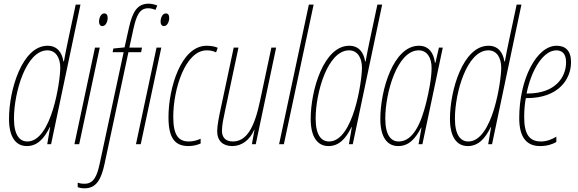

<svg xmlns="http://www.w3.org/2000/svg" viewBox="-20 -785 3145 1045"><path d="M126 10C183 10 220 -30 251 -93H253L237 0H258L418 -760H392L349 -558C341 -522 334 -483 328 -451H325C318 -499 291 -536 239 -536C100 -536 29 -294 29 -138C29 -42 64 10 126 10ZM129 -15C86 -15 56 -51 56 -140C56 -280 121 -511 238 -511C282 -511 308 -473 308 -416C308 -344 261 -15 129 -15Z M537 -643C557 -643 566 -670 566 -687C566 -704 559 -712 548 -712C528 -712 519 -686 519 -667C519 -652 526 -643 537 -643ZM385 0H411L523 -526H497Z M441 240C510 240 533 180 549 107L679 -501H748L753 -526H684L706 -627C722 -699 739 -740 786 -740C801 -740 816 -736 826 -731L836 -755C827 -759 806 -765 790 -765C728 -765 702 -723 682 -635L658 -527L597 -521L593 -501H653L523 104C509 169 492 215 441 215C423 215 414 213 403 209V234C411 237 423 240 441 240ZM872 -643C892 -643 901 -670 901 -687C901 -704 894 -712 883 -712C863 -712 854 -686 854 -667C854 -652 861 -643 872 -643ZM720 0H746L858 -526H832Z M1006 10C1034 10 1056 3 1072 -4V-30C1053 -21 1031 -15 1008 -15C951 -15 923 -50 923 -149C923 -301 989 -511 1105 -511C1123 -511 1140 -508 1156 -500L1165 -525C1150 -532 1128 -536 1105 -536C964 -536 897 -303 897 -147C897 -32 933 10 1006 10Z M1244 10C1296 10 1340 -23 1363 -78H1365L1351 0H1372L1483 -526H1457L1396 -239C1365 -90 1322 -15 1247 -15C1211 -15 1188 -34 1188 -73C1188 -107 1198 -148 1206 -187L1278 -526H1252L1182 -197C1173 -156 1162 -102 1162 -71C1162 -17 1195 10 1244 10Z M1499 0H1525L1687 -760H1661Z M1768 10C1825 10 1862 -30 1893 -93H1895L1879 0H1900L2060 -760H2034L1991 -558C1983 -522 1976 -483 1970 -451H1967C1960 -499 1933 -536 1881 -536C1742 -536 1671 -294 1671 -138C1671 -42 1706 10 1768 10ZM1771 -15C1728 -15 1698 -51 1698 -140C1698 -280 1763 -511 1880 -511C1924 -511 1950 -473 1950 -416C1950 -344 1903 -15 1771 -15Z M2147 10C2204 10 2240 -28 2272 -90H2274L2258 0H2279L2390 -526H2369L2350 -444H2347C2341 -495 2315 -536 2260 -536C2121 -536 2050 -294 2050 -138C2050 -42 2085 10 2147 10ZM2150 -15C2107 -15 2077 -51 2077 -140C2077 -280 2142 -511 2259 -511C2303 -511 2329 -473 2329 -416C2329 -360 2315 -289 2299 -224C2272 -116 2229 -15 2150 -15Z M2526 10C2583 10 2620 -30 2651 -93H2653L2637 0H2658L2818 -760H2792L2749 -558C2741 -522 2734 -483 2728 -451H2725C2718 -499 2691 -536 2639 -536C2500 -536 2429 -294 2429 -138C2429 -42 2464 10 2526 10ZM2529 -15C2486 -15 2456 -51 2456 -140C2456 -280 2521 -511 2638 -511C2682 -511 2708 -473 2708 -416C2708 -344 2661 -15 2529 -15Z M2919 10C2958 10 2987 0 3008 -12V-41C2983 -26 2955 -15 2924 -15C2861 -15 2833 -55 2833 -147C2833 -186 2836 -220 2842 -251H2848C3020 -251 3088 -354 3088 -447C3088 -511 3056 -536 3009 -536C2901 -536 2806 -355 2806 -142C2806 -38 2846 10 2919 10ZM2851 -276H2846C2872 -407 2938 -511 3008 -511C3044 -511 3061 -487 3061 -446C3061 -366 3004 -276 2851 -276Z"/></svg>

Font: Noto Sans ExtraCondensed Thin
Style: Italic
Weight: 100
Width: 2
Italic angle: -12°
Designer: Monotype Design Team
Foundry: Monotype Imaging Inc.
Version: Version 2.013